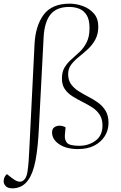

<svg xmlns="http://www.w3.org/2000/svg" viewBox="-64 -802 660 1051"><path d="M370 -4Q421 -4 459 -32Q497 -60 497 -115Q497 -151 481 -175Q465 -199 439.5 -215Q414 -231 386 -245Q358 -259 332.5 -275Q307 -291 291 -314Q275 -337 275 -372Q275 -410 290.5 -434.5Q306 -459 328.5 -478.5Q351 -498 373 -519Q395 -540 410.5 -570.5Q426 -601 426 -649Q426 -694 410.5 -719Q395 -744 370 -754Q345 -764 315 -764Q246 -764 213 -723.5Q180 -683 175 -602L149 -103Q144 5 130.5 76Q117 147 90 184Q72 209 49.5 219Q27 229 5 229Q-22 229 -33 216.5Q-44 204 -44 191Q-44 166 -26 151L-2 170Q36 201 58 189.5Q80 178 86 141Q91 107 93 77.5Q95 48 97 5L125 -559Q130 -661 175 -721.5Q220 -782 318 -782Q353 -782 389 -769Q425 -756 449.5 -728.5Q474 -701 474 -656Q474 -615 457.5 -585Q441 -555 416.5 -532.5Q392 -510 367 -490Q342 -470 325.5 -448Q309 -426 309 -397Q309 -363 325 -341Q341 -319 366 -303Q391 -287 419.5 -272.5Q448 -258 473 -240Q498 -222 514 -195.5Q530 -169 530 -129Q530 -90 510 -57.5Q490 -25 453 -5.5Q416 14 363 14Q299 14 260 -12.5Q221 -39 221 -77Q221 -97 233.5 -105.5Q246 -114 262 -114Q279 -114 295 -105L291 -62Q289 -35 303.5 -19.5Q318 -4 370 -4Z"/></svg>

Font: Literata 72pt ExtraLight
Style: Italic
Weight: 200
Italic angle: -2°
Designer: Latin by Veronika Burian and Jose Scaglione. Greek by Irene Vlachou. Cyrillic by Vera Evstafieva
Foundry: TypeTogether
Version: Version 3.002